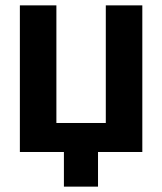

<svg xmlns="http://www.w3.org/2000/svg" viewBox="-20 -566 603 715"><path d="M54 0V-546H190V-108H374V-546H510V0H345V129H218V0Z"/></svg>

Font: Noto Sans Mono SemiCondensed
Style: Bold
Weight: 700
Width: 4
Designer: Monotype Design Team
Foundry: Monotype Imaging Inc.
Version: Version 2.014